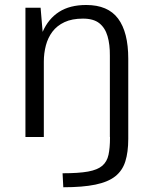

<svg xmlns="http://www.w3.org/2000/svg" viewBox="-20 -560 620 785"><path d="M238.8 205.6 235.8 148.4Q301.8 148.4 340.3 141.4Q378.9 134.3 398.2 117.7Q417.5 101.1 423.6 73Q429.7 44.9 429.7 3.4V-87.4H504.4V7.8Q504.4 62 492.4 99.9Q480.5 137.7 451.2 160.9Q421.9 184.1 370.1 194.8Q318.4 205.6 238.8 205.6ZM84 0V-528.3H146L154.3 -429.7Q177.7 -483.4 221.7 -511.5Q265.6 -539.6 332.5 -539.6Q421.4 -539.6 462.9 -483.9Q504.4 -428.2 504.4 -319.8V0H429.2V-332Q429.7 -377.9 419.7 -412.1Q409.7 -446.3 386 -465.1Q362.3 -483.9 319.3 -483.9Q274.4 -483.9 243.7 -469.5Q212.9 -455.1 194.3 -430.4Q175.8 -405.8 167.5 -374Q159.2 -342.3 159.2 -308.1V0Z"/></svg>

Font: Comme Light
Style: Regular
Weight: 300
Version: Version 1.000;gftools[0.9.27]